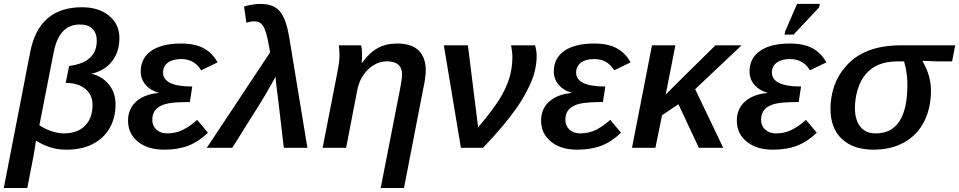

<svg xmlns="http://www.w3.org/2000/svg" viewBox="-42 -762 4946 990"><path d="M380.4 -724.6Q467.8 -724.6 520.8 -680.7Q573.7 -636.7 573.7 -565.9Q573.7 -526.4 562.3 -494.6Q550.8 -462.9 530.3 -439.5Q511.2 -417 485.1 -402.6Q459 -388.2 429.7 -381.8Q484.9 -368.7 519.3 -326.4Q553.7 -284.2 553.7 -225.1Q553.7 -153.3 522.9 -100.6Q492.2 -47.9 435.5 -19Q378.9 9.8 301.3 9.8Q252 9.8 212.4 -3.9Q172.9 -17.6 146 -36.1H143.1L135.7 14.2Q134.8 22.9 125.2 71.3Q115.7 119.6 98.6 207.5H-22.5L113.8 -493.7Q158.7 -724.6 380.4 -724.6ZM369.6 -635.7Q262.7 -635.7 234.9 -492.7L161.1 -116.2Q187.5 -98.1 221.9 -86.2Q256.3 -74.2 286.6 -74.2Q356.9 -74.2 396 -113.3Q435.1 -152.3 435.1 -221.7Q435.1 -273.4 397.5 -304Q359.9 -334.5 296.9 -334.5L314.5 -421.9Q457 -439.9 457 -552.7Q457 -590.3 435.1 -613Q413.1 -635.7 369.6 -635.7Z M819.8 -74.2Q865.7 -74.2 903.1 -93.5Q940.4 -112.8 974.6 -144L1030.3 -77.6Q981.9 -31.2 928.7 -10.7Q875.5 9.8 804.2 9.8Q719.7 9.8 668.9 -31.7Q618.2 -73.2 618.2 -140.1Q618.2 -200.2 659.4 -237.8Q700.7 -275.4 775.4 -282.7L775.9 -283.7Q732.9 -295.9 708.3 -325.2Q683.6 -354.5 683.6 -393.6Q683.6 -461.9 738 -499.8Q792.5 -537.6 892.1 -537.6Q961.9 -537.6 1007.3 -513.7Q1052.7 -489.7 1079.6 -440.4L995.1 -399.4Q977.5 -428.7 951.9 -443.1Q926.3 -457.5 891.6 -457.5Q848.6 -457.5 823.7 -439Q798.8 -420.4 798.8 -388.2Q798.8 -315.9 949.2 -315.9L937 -235.8Q852.1 -235.8 816.9 -227.1Q780.8 -218.3 762 -198.2Q743.2 -178.2 743.2 -144.5Q743.2 -113.3 764.4 -93.8Q785.6 -74.2 819.8 -74.2Z M1378.4 -365.7Q1369.6 -349.1 1354.2 -322Q1338.9 -294.9 1322.8 -267.6Q1306.6 -240.2 1295.4 -222.7L1155.8 0H1024.4L1350.6 -491.7L1345.7 -521Q1340.8 -548.8 1335.9 -569.3Q1331.1 -589.8 1326.2 -602.5Q1317.9 -628.4 1304.4 -640.1Q1291 -651.9 1269 -651.9Q1249.5 -651.9 1228.5 -644.5L1216.3 -728Q1234.4 -734.4 1257.3 -738Q1280.3 -741.7 1302.7 -741.7Q1346.7 -741.7 1375.2 -725.3Q1403.8 -709 1421.6 -670.2Q1439.5 -631.3 1450.2 -564L1543 0H1421.4Q1414.6 -59.6 1408.4 -111.3Q1402.3 -163.1 1397.5 -204.1Q1392.6 -245.1 1389.2 -273.4Q1385.7 -301.8 1383.8 -314.9Q1381.8 -332 1380.6 -344.7Q1379.4 -357.4 1378.4 -365.7Z M2153.3 -398.9Q2153.3 -385.7 2150.4 -361.3Q2147.5 -336.9 2143.1 -318.8L2041 207.5H1920.9L2020 -298.8Q2031.2 -354.5 2031.2 -377Q2031.2 -445.8 1952.6 -445.8Q1917 -445.8 1885 -426.5Q1853 -407.2 1830.6 -373.5Q1808.1 -339.8 1799.8 -295.9L1742.7 0H1621.6L1700.7 -405.3Q1704.1 -422.4 1706.3 -441.2Q1708.5 -460 1708.5 -472.7Q1708.5 -480.5 1708 -491.5Q1707.5 -502.4 1706.8 -512.7Q1706.1 -522.9 1705.1 -528.3H1819.8Q1822.3 -520 1823.2 -509.8Q1824.2 -499.5 1824.7 -486.8Q1824.7 -473.6 1824.5 -461.4Q1824.2 -449.2 1822.8 -438H1824.7Q1862.8 -490.7 1905.8 -514.2Q1948.7 -537.6 2005.4 -537.6Q2079.1 -537.6 2116.2 -502Q2153.3 -466.3 2153.3 -398.9Z M2423.3 -105Q2460.9 -149.9 2488.5 -186.3Q2516.1 -222.7 2533.2 -250.5Q2567.4 -305.2 2583.7 -357.9Q2600.1 -410.6 2600.1 -469.7Q2600.1 -492.2 2593.3 -528.3H2716.8Q2725.1 -502.4 2725.1 -471.7Q2725.1 -430.2 2713.1 -386.2Q2701.2 -342.3 2674.8 -293.5Q2654.3 -252.4 2623.5 -208Q2592.8 -163.6 2550 -112.5Q2507.3 -61.5 2448.7 0H2334.5L2246.6 -528.3H2370.6Z M2949.7 -74.2Q2995.6 -74.2 3033 -93.5Q3070.3 -112.8 3104.5 -144L3160.2 -77.6Q3111.8 -31.2 3058.6 -10.7Q3005.4 9.8 2934.1 9.8Q2849.6 9.8 2798.8 -31.7Q2748 -73.2 2748 -140.1Q2748 -200.2 2789.3 -237.8Q2830.6 -275.4 2905.3 -282.7L2905.8 -283.7Q2862.8 -295.9 2838.1 -325.2Q2813.5 -354.5 2813.5 -393.6Q2813.5 -461.9 2867.9 -499.8Q2922.4 -537.6 3022 -537.6Q3091.8 -537.6 3137.2 -513.7Q3182.6 -489.7 3209.5 -440.4L3125 -399.4Q3107.4 -428.7 3081.8 -443.1Q3056.2 -457.5 3021.5 -457.5Q2978.5 -457.5 2953.6 -439Q2928.7 -420.4 2928.7 -388.2Q2928.7 -315.9 3079.1 -315.9L3066.9 -235.8Q2981.9 -235.8 2946.8 -227.1Q2910.6 -218.3 2891.8 -198.2Q2873 -178.2 2873 -144.5Q2873 -113.3 2894.3 -93.8Q2915.5 -74.2 2949.7 -74.2Z M3371.6 -167.5 3337.4 0H3216.8L3319.8 -528.3H3440.4L3390.6 -274.9L3485.4 -369.1L3647 -528.3H3781.7L3542.5 -302.2L3687 0H3561.5L3456.1 -224.6Z M3959 -74.2Q4004.9 -74.2 4042.2 -93.5Q4079.6 -112.8 4113.8 -144L4169.4 -77.6Q4121.1 -31.2 4067.9 -10.7Q4014.6 9.8 3943.4 9.8Q3858.9 9.8 3808.1 -31.7Q3757.3 -73.2 3757.3 -140.1Q3757.3 -200.2 3798.6 -237.8Q3839.8 -275.4 3914.6 -282.7L3915 -283.7Q3872.1 -295.9 3847.4 -325.2Q3822.8 -354.5 3822.8 -393.6Q3822.8 -461.9 3877.2 -499.8Q3931.6 -537.6 4031.2 -537.6Q4101.1 -537.6 4146.5 -513.7Q4191.9 -489.7 4218.8 -440.4L4134.3 -399.4Q4116.7 -428.7 4091.1 -443.1Q4065.4 -457.5 4030.8 -457.5Q3987.8 -457.5 3962.9 -439Q3938 -420.4 3938 -388.2Q3938 -315.9 4088.4 -315.9L4076.2 -235.8Q3991.2 -235.8 3956.1 -227.1Q3919.9 -218.3 3901.1 -198.2Q3882.3 -178.2 3882.3 -144.5Q3882.3 -113.3 3903.6 -93.8Q3924.8 -74.2 3959 -74.2ZM4181.6 -724.1 4049.8 -583.5H4003.4L4006.3 -599.6L4067.9 -742.2H4185.1Z M4461.4 9.8Q4357.9 9.8 4299.1 -45.4Q4240.2 -100.6 4240.2 -200.7Q4240.2 -262.2 4259.3 -317.9Q4278.3 -373.5 4316.9 -416.5Q4361.8 -471.7 4433.8 -500Q4505.9 -528.3 4603 -528.3H4883.3L4867.2 -445.3H4799.8L4715.3 -448.2L4714.8 -446.3Q4758.3 -371.6 4758.3 -295.4Q4758.3 -204.6 4723.1 -135.3Q4688 -65.9 4620.6 -28.1Q4553.2 9.8 4461.4 9.8ZM4473.6 -74.2Q4636.7 -74.2 4636.7 -325.7Q4636.7 -387.7 4619.6 -445.3H4583Q4476.6 -445.3 4420.4 -377.9Q4392.6 -343.8 4379.4 -296.9Q4366.2 -250 4366.2 -205.1Q4366.2 -143.6 4393.8 -108.9Q4421.4 -74.2 4473.6 -74.2Z"/></svg>

Font: Arimo SemiBold
Style: Italic
Weight: 600
Italic angle: -12°
Version: Version 1.33